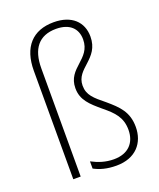

<svg xmlns="http://www.w3.org/2000/svg" viewBox="-143 -853 790 952"><g transform="rotate(-20 252.0 -377.5)"><path d="M403 -636C403 -713 350 -765 255 -765C144 -765 81 -697 81 -572V0H120V-571C120 -673 164 -730 255 -730C326 -730 364 -693 364 -635C364 -530 245 -528 245 -420C245 -358 283 -324 338 -278C388 -237 422 -203 422 -137C422 -70 382 -24 305 -24C262 -24 225 -36 189 -55V-17C219 -1 255 10 306 10C409 10 461 -55 461 -138C461 -218 420 -256 365 -303C313 -345 283 -370 283 -420C283 -512 403 -517 403 -636Z"/></g></svg>

Font: Noto Sans SemiCondensed ExtraLight
Style: Regular
Weight: 200
Width: 4
Designer: Monotype Design Team
Foundry: Monotype Imaging Inc.
Version: Version 2.013